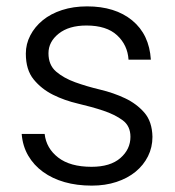

<svg xmlns="http://www.w3.org/2000/svg" viewBox="-20 -574 550 602"><path d="M458 -145Q458 -112 444 -84Q430 -56 405 -35.5Q380 -15 345 -3.5Q310 8 268 8Q221 8 182.5 -3Q144 -14 115 -35Q86 -56 68.5 -86Q51 -116 48 -154H120Q125 -109 162.5 -80Q200 -51 267 -51Q326 -51 357.5 -78.5Q389 -106 389 -145Q389 -179 364.5 -197Q340 -215 304 -227Q268 -239 225 -249Q182 -259 146 -277Q110 -295 85.5 -325Q61 -355 61 -406Q61 -436 75 -463Q89 -490 114 -510.5Q139 -531 174.5 -542.5Q210 -554 253 -554Q341 -554 394.5 -510Q448 -466 453 -387H383Q380 -433 347 -463.5Q314 -494 251 -494Q196 -494 164 -468.5Q132 -443 132 -407Q132 -370 156 -349.5Q180 -329 216 -316Q252 -303 294 -293Q336 -283 372 -266Q408 -249 432.5 -221Q457 -193 458 -145Z"/></svg>

Font: SVN-Poppins Light
Style: Regular
Weight: 300
Designer: Ninad Kale (Devanagari), Jonny Pinhorn (Latin)
Foundry: Indian Type Foundry
Version: Version 3.002 2017; ttfautohint (v1.8.3)